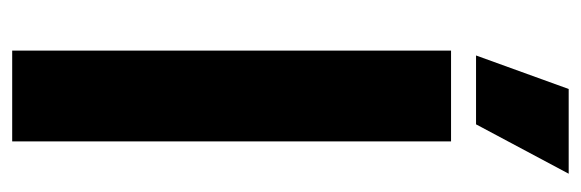

<svg xmlns="http://www.w3.org/2000/svg" viewBox="-339 -614 953 315"><g transform="rotate(90 137.5 -456.5)"><path d="M265 -913H126L71 -761H184ZM63 0H212V-720H63Z"/></g></svg>

Font: Fixel Text Bold
Style: Bold
Weight: 700
Width: 4
Designer: AlfaBravo + MacPaw
Foundry: Kyrylo Tkachov, Marchela Mozhyna, Serhii Makarenko, Maria Weinstein, Zakhar Kryvoshyya
Version: Version 1.211